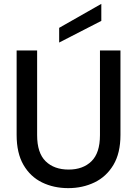

<svg xmlns="http://www.w3.org/2000/svg" viewBox="-20 -961 708 993"><path d="M333 12Q258 12 197.5 -17.5Q137 -47 101.5 -108Q66 -169 66 -263V-700H172V-262Q172 -170 216 -127Q260 -84 335 -84Q409 -84 453 -127Q497 -170 497 -262V-700H603V-263Q603 -169 566.5 -108Q530 -47 468.5 -17.5Q407 12 333 12ZM286 -741V-817L504 -941V-853Z"/></svg>

Font: DeepMind Sans Medium
Style: Regular
Weight: 500
Designer: Jonny Pinhorn / Modifications: Colophon Foundry
Foundry: Colophon Foundry
Version: Version 1.002; ttfautohint (v1.8.2)